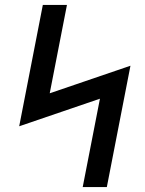

<svg xmlns="http://www.w3.org/2000/svg" viewBox="-20 -760 590 780"><path d="M316 0 386 -359 58 -247 154 -740H252L182 -381L510 -493L414 0Z"/></svg>

Font: Lode Dark Term
Style: Bold Italic
Weight: 700
Italic angle: -11°
Monospace: yes
Designer: Belleve Invis
Foundry: Belleve Invis
Version: Version 29.2.0